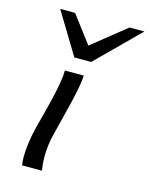

<svg xmlns="http://www.w3.org/2000/svg" viewBox="-115 -840 712 913"><g transform="rotate(15 240.5 -383.0)"><path d="M163.6 -488.3H256.3Q256.3 -466.8 249.5 -429.9Q242.7 -393.1 232.2 -348.9Q221.7 -304.7 210.4 -261.7L188.5 -174.3Q182.1 -148.9 179 -120.8Q175.8 -92.8 175.8 -66.4Q175.8 -47.9 177.5 -30.8Q179.2 -13.7 181.6 0H84Q80.6 -16.6 80.6 -42.5Q80.6 -73.7 85.9 -112.5Q91.3 -151.4 101.1 -189.5L120.1 -262.2Q129.9 -299.3 139.9 -341.1Q149.9 -382.8 156.7 -421.6Q163.6 -460.4 163.6 -488.3ZM66.4 -765.6H139.6L240.7 -631.8L407.7 -765.6H481L273.9 -560.1H190.9Z"/></g></svg>

Font: Andika
Style: Italic
Weight: 400
Italic angle: -14°
Designer: Victor Gaultney, Annie Olsen, Julie Remington, Don Collingsworth, Eric Hays, Becca Hirsbrunner
Foundry: SIL International
Version: Version 6.101